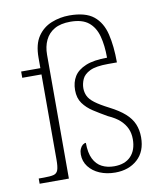

<svg xmlns="http://www.w3.org/2000/svg" viewBox="-85 -826 764 905"><g transform="rotate(-10 296.5 -373.5)"><path d="M394 10Q353 10 320 -4Q287 -18 267.5 -43.5Q248 -69 248 -102Q248 -117 253 -128.5Q258 -140 265.5 -146Q273 -152 281 -152Q281 -104 295.5 -75Q310 -46 335.5 -33Q361 -20 394 -20Q446 -20 474 -49.5Q502 -79 502 -131Q502 -159 492 -181.5Q482 -204 461.5 -223Q441 -242 405 -258Q370 -278 340.5 -297Q311 -316 292.5 -341.5Q274 -367 274 -405Q274 -443 291 -470.5Q308 -498 346.5 -514Q385 -530 449 -530Q449 -589 437 -633.5Q425 -678 394.5 -702.5Q364 -727 308 -727Q261 -727 231.5 -710Q202 -693 187.5 -662.5Q173 -632 173 -593V0H33V-25H58Q89 -25 104.5 -29Q120 -33 125.5 -48.5Q131 -64 131 -98V-506H39V-536H131V-586Q131 -650 156 -687Q181 -724 222 -740.5Q263 -757 308 -757Q385 -757 424 -725.5Q463 -694 477 -636Q491 -578 491 -500H449Q390 -500 361.5 -486Q333 -472 323.5 -450.5Q314 -429 314 -407Q314 -388 322 -370.5Q330 -353 353 -335.5Q376 -318 419 -296Q464 -273 491 -249Q518 -225 530 -196.5Q542 -168 542 -133Q542 -65 500.5 -27.5Q459 10 394 10Z"/></g></svg>

Font: Noto Serif Hebrew ExtraLight
Style: Regular
Weight: 250
Version: Version 2.003